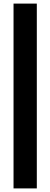

<svg xmlns="http://www.w3.org/2000/svg" viewBox="-20 -828 280 1068"><path d="M55.3 220V-808H184.8V220Z"/></svg>

Font: Encode Sans SC Condensed Thin
Style: Regular
Weight: 100
Width: 3
Designer: Multiple Designers
Foundry: Impallari Type
Version: Version 3.002